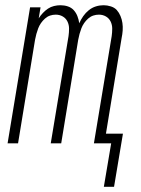

<svg xmlns="http://www.w3.org/2000/svg" viewBox="-20 -548 540 734"><path d="M377 166 405 0H339L407 -410Q409 -424 409 -438.5Q409 -453 403 -465.5Q397 -478 385 -485Q373 -492 358 -492Q347 -492 336.5 -488.5Q326 -485 317 -477Q308 -469 301.5 -459.5Q295 -450 291 -439.5Q287 -429 284 -418Q281 -407 279 -396L214 0H174L242 -410Q244 -424 244 -438.5Q244 -453 238 -465.5Q232 -478 220 -485Q208 -492 193 -492Q182 -492 171.5 -488.5Q161 -485 152 -477Q143 -469 136.5 -459.5Q130 -450 126 -439.5Q122 -429 119 -418Q116 -407 114 -396L49 0H9L95 -520H135L128 -478Q135 -489 144 -498.5Q153 -508 163.5 -515Q174 -522 186.5 -525Q199 -528 211 -528Q226 -528 239.5 -523.5Q253 -519 262 -509Q271 -499 276 -486Q281 -473 283 -459Q289 -473 298 -486Q307 -499 319.5 -509Q332 -519 346.5 -523.5Q361 -528 376 -528Q390 -528 404 -523.5Q418 -519 426.5 -509.5Q435 -500 440.5 -487Q446 -474 448 -460Q450 -446 449 -431.5Q448 -417 445 -403L385 -37H450L416 166Z"/></svg>

Font: Iosevka Extralight
Style: Italic
Weight: 200
Italic angle: -9°
Monospace: yes
Designer: Belleve Invis
Foundry: Belleve Invis
Version: Version 32.5.0; ttfautohint (v1.8.4)